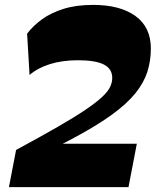

<svg xmlns="http://www.w3.org/2000/svg" viewBox="-20 -764 636 784"><path d="M16.5 0 45.7 -151.7Q147 -206.5 216.6 -246.6Q286.3 -286.7 329.9 -316.4Q373.5 -346 397 -368.1Q420.5 -390.3 429.4 -408.6Q438.3 -427 438.3 -445.8Q438.3 -482.8 404.3 -500.4Q370.3 -518 298.5 -518Q234 -518 183.6 -502.1Q133.3 -486.3 100.7 -457.8L90.7 -626.7Q115.5 -659.2 152.1 -685.6Q188.7 -712 240.1 -728Q291.5 -744 360.2 -744Q470.5 -744 533.2 -698.5Q596 -653 596 -566Q596 -515.3 581.6 -470.5Q567.2 -425.8 533 -383.4Q498.7 -341 440 -298Q381.2 -255 293.7 -207.4Q206.2 -159.7 84 -103L123.7 -177H538.7L504.7 0Z"/></svg>

Font: Savate ExtraLight
Style: Italic
Weight: 200
Italic angle: -11°
Designer: Max Esnée
Foundry: Plomb Type
Version: Version 2.000